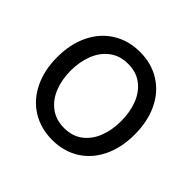

<svg xmlns="http://www.w3.org/2000/svg" viewBox="-139 -685 845 845"><g transform="rotate(45 283.5 -263.0)"><path d="M42 -262.7Q42 -344.7 72.3 -406.7Q102.5 -468.8 157.7 -502.9Q212.9 -537.1 284.2 -537.1Q355.5 -537.1 410.2 -502.9Q464.8 -468.8 494.6 -406.7Q524.4 -344.7 524.4 -262.7Q524.4 -181.6 494.6 -119.6Q464.8 -57.6 410.2 -23.4Q355.5 10.7 284.2 10.7Q212.9 10.7 157.7 -23.4Q102.5 -57.6 72.3 -119.6Q42 -181.6 42 -262.7ZM440.4 -262.7Q440.4 -317.4 423.3 -362.8Q406.2 -408.2 371.1 -435.5Q335.9 -462.9 284.2 -462.9Q232.4 -462.9 196.8 -435.5Q161.1 -408.2 143.6 -362.8Q126 -317.4 126 -262.7Q126 -208 143.6 -163.1Q161.1 -118.2 196.8 -90.8Q232.4 -63.5 284.2 -63.5Q335.9 -63.5 371.1 -90.8Q406.2 -118.2 423.3 -163.1Q440.4 -208 440.4 -262.7Z"/></g></svg>

Font: Pretendard Std Variable
Style: Regular
Weight: 400
Designer: Base glyphs from Inter by Rasmus Andersson; Hangeul glyphs from Noto Sans CJK(Source Han Sans) by Jang Soo-young and Kan
Foundry: Kil Hyung-jin
Version: Version 1.309;Glyphs 3.2 (3225)